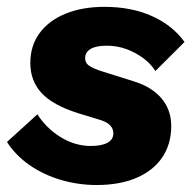

<svg xmlns="http://www.w3.org/2000/svg" viewBox="-28 -530 569 561"><path d="M254.4 10.6Q200.8 10.6 150 -4.3Q99.2 -19.2 58.4 -47.6Q17.5 -76 -7.6 -115.2L81.3 -196Q107.1 -155.4 149 -129.5Q190.9 -103.5 237.5 -103.5Q268.7 -103.5 286 -112.9Q303.2 -122.2 303.2 -140.5Q303.2 -154.6 292.8 -164.7Q282.5 -174.7 261.4 -180.6L200.7 -199.1Q126.1 -222.6 93.4 -258.3Q60.6 -293.9 60.6 -345.7Q60.6 -396.9 87.9 -433.6Q115.2 -470.4 164 -490.2Q212.8 -510 277.2 -510Q355.7 -510 415.8 -483.1Q476 -456.1 511.2 -407.4L426.1 -322.5Q412.7 -343.7 390.3 -360.3Q367.8 -376.9 340.8 -386.7Q313.8 -396.5 283.8 -396.5Q252.8 -396.5 236.8 -387Q220.8 -377.5 220.8 -360.2Q220.8 -344.8 234.7 -336.5Q248.5 -328.3 267.4 -322.4L361.9 -292.7Q415.2 -276.4 443.8 -242.7Q472.3 -209 472.3 -161.9Q472.3 -108.8 446.1 -70.1Q419.9 -31.4 370.9 -10.4Q322 10.6 254.4 10.6Z"/></svg>

Font: Work Sans
Style: Italic
Weight: 400
Italic angle: -13°
Designer: Wei Huang
Foundry: Wei Huang
Version: Version 2.012